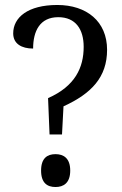

<svg xmlns="http://www.w3.org/2000/svg" viewBox="-20 -744 491 771"><path d="M173 -350 179 -204H229L235 -317C347 -368 410 -434 410 -544C410 -658 328 -724 210 -724C92 -724 33 -674 33 -610C33 -568 67 -549 113 -549C113 -619 140 -675 214 -675C284 -675 316 -626 316 -556C316 -473 282 -398 173 -350ZM203 7C235 7 262 -9 262 -59C262 -109 235 -125 203 -125C170 -125 145 -109 145 -59C145 -9 170 7 203 7Z"/></svg>

Font: Noto Serif Thai SemiCondensed
Style: Regular
Weight: 400
Width: 4
Designer: Monotype Design Team
Foundry: Monotype Imaging Inc.
Version: Version 2.002